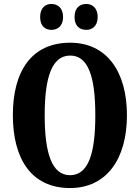

<svg xmlns="http://www.w3.org/2000/svg" viewBox="-20 -941 707 971"><path d="M417 -790C444 -790 474 -807 474 -855C474 -903 444 -921 417 -921C385 -921 357 -903 357 -855C357 -807 385 -790 417 -790ZM240 -790C269 -790 299 -807 299 -855C299 -903 269 -921 240 -921C211 -921 183 -903 183 -855C183 -807 211 -790 240 -790ZM334 10C519 10 622 -137 622 -358C622 -580 519 -725 335 -725C139 -725 45 -580 45 -359C45 -137 139 10 334 10ZM334 -55C242 -55 206 -167 206 -358C206 -549 242 -660 335 -660C428 -660 462 -549 462 -358C462 -167 428 -55 334 -55Z"/></svg>

Font: Noto Serif Sinhala ExtraCondensed ExtraBold
Style: Regular
Weight: 800
Width: 2
Designer: Jelle Bosma - Monotype Design Team
Foundry: Monotype Imaging Inc.
Version: Version 2.007